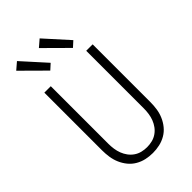

<svg xmlns="http://www.w3.org/2000/svg" viewBox="-273 -996 1096 1096"><g transform="rotate(-45 275.0 -448.0)"><path d="M275 12Q247 12 220 6Q193 0 169 -14Q145 -28 127.5 -49.5Q110 -71 99 -96.5Q88 -122 84 -149.5Q80 -177 80 -205V-670H132V-205Q132 -184 135 -163Q138 -142 145.5 -122.5Q153 -103 165.5 -86Q178 -69 195.5 -57Q213 -45 233.5 -40Q254 -35 275 -35Q296 -35 316.5 -40Q337 -45 354.5 -57Q372 -69 384.5 -86Q397 -103 404.5 -122.5Q412 -142 415 -163Q418 -184 418 -205V-670H470V-205Q470 -177 466 -149.5Q462 -122 451 -96.5Q440 -71 422.5 -49.5Q405 -28 381 -14Q357 0 330 6Q303 12 275 12ZM376 -735 238 -872 280 -908 409 -765ZM193 -735 55 -872 97 -908 226 -765Z"/></g></svg>

Font: Lode Dark Term
Style: Regular
Weight: 400
Monospace: yes
Designer: Belleve Invis
Foundry: Belleve Invis
Version: Version 29.2.0